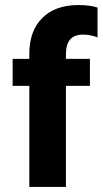

<svg xmlns="http://www.w3.org/2000/svg" viewBox="-20 -740 406 760"><path d="M336 -400H241V0H96V-400H30V-507H96V-526Q96 -618 147.5 -669Q199 -720 290 -720Q337 -720 366 -710V-592Q338 -603 308 -603Q241 -603 241 -526V-507H336Z"/></svg>

Font: Hind Madurai
Style: Bold
Weight: 700
Designer: Jyotish Sonowal
Foundry: Indian Type Foundry
Version: Version 0.702;PS 1.0;hotconv 1.0.81;makeotf.lib2.5.63406